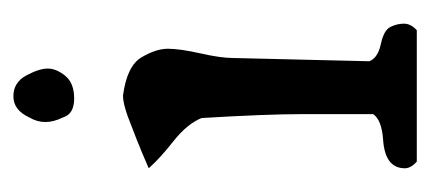

<svg xmlns="http://www.w3.org/2000/svg" viewBox="-196 -440 637 284"><g transform="rotate(-90 122.0 -298.5)"><path d="M89.8 -573.2Q100.6 -596.7 121.1 -596.7Q141.6 -596.7 151.9 -577.6Q162.1 -558.6 162.1 -545.9Q162.1 -533.2 151.4 -520Q140.6 -506.8 117.7 -506.8Q94.7 -506.8 89.8 -523.4Q83 -537.1 83 -549.3Q83 -561.5 89.8 -573.2ZM177.7 -271.5 172.9 -70.3Q177.7 -57.6 198.2 -53.2Q218.8 -48.8 223.6 -39.1Q228.5 -29.3 228.5 -19Q228.5 -8.8 218.8 0H24.4Q14.6 -8.8 14.6 -17.6Q14.6 -46.9 56.6 -49.8Q85.9 -51.8 94.7 -64.5V-168Q94.7 -222.7 88.9 -318.4Q80.1 -339.8 54.7 -359.9Q29.3 -379.9 14.6 -396.5Q39.1 -407.2 56.6 -414.1L91.8 -427.7Q111.3 -434.6 122.1 -434.6Q166 -428.7 178.7 -407.2Q191.4 -385.7 191.4 -368.2Q191.4 -350.6 184.6 -320.3Q177.7 -290 177.7 -271.5Z"/></g></svg>

Font: Essays1743
Style: Medium
Weight: 500
Designer: Based on the typeface in a 1743 English translation of the essays of Montaigne.  PostScript/TrueType font designed by Jo
Version: Version 002.100